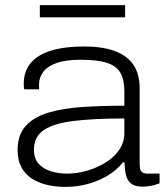

<svg xmlns="http://www.w3.org/2000/svg" viewBox="-20 -720 649 752"><path d="M236 12Q198 12 164 4Q130 -4 104 -21Q78 -38 63.5 -65.5Q49 -93 49 -132Q49 -192 81 -227Q113 -262 170 -279Q227 -296 303.5 -301Q380 -306 467 -306V-363Q467 -407 452 -434Q437 -461 400 -473.5Q363 -486 296 -486Q237 -486 201 -473Q165 -460 149 -438Q133 -416 133 -390V-370H75Q74 -375 73.5 -380Q73 -385 73 -391Q73 -441 100.5 -473.5Q128 -506 181 -522Q234 -538 308 -538Q380 -538 428.5 -520.5Q477 -503 502 -467Q527 -431 527 -372V-77Q527 -56 534 -48Q541 -40 558 -40H605V-2Q587 5 570 8Q553 11 538 11Q508 11 493 -1.5Q478 -14 473 -36Q468 -58 468 -84H461Q437 -53 400.5 -31.5Q364 -10 322 1Q280 12 236 12ZM243 -40Q283 -40 323 -52Q363 -64 395.5 -84.5Q428 -105 447.5 -134Q467 -163 467 -198V-256Q349 -256 270 -246.5Q191 -237 152 -211Q113 -185 113 -133Q113 -99 131.5 -78.5Q150 -58 180 -49Q210 -40 243 -40ZM136 -652V-700H470V-652Z"/></svg>

Font: Archivo SemiExpanded ExtraLight
Style: Regular
Weight: 250
Width: 6
Designer: Hector Gatti
Foundry: Omnibus-Type
Version: Version 2.001